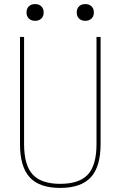

<svg xmlns="http://www.w3.org/2000/svg" viewBox="-20 -911 590 941"><path d="M275 10Q173 10 125.5 -42Q78 -94 78 -205V-730H98V-205Q98 -102 140 -56Q182 -10 275 -10Q369 -10 411 -56Q453 -102 453 -205V-730H473V-205Q473 -94 425 -42Q377 10 275 10ZM152 -809Q133 -809 121.5 -820Q110 -831 110 -850Q110 -869 121.5 -880Q133 -891 152 -891Q171 -891 182.5 -880Q194 -869 194 -850Q194 -831 182.5 -820Q171 -809 152 -809ZM398 -809Q379 -809 367.5 -820Q356 -831 356 -850Q356 -869 367.5 -880Q379 -891 398 -891Q417 -891 428.5 -880Q440 -869 440 -850Q440 -831 428.5 -820Q417 -809 398 -809Z"/></svg>

Font: M PLUS Code Latin SemiExpanded Thin
Style: Regular
Weight: 250
Width: 6
Designer: Coji Morishita
Foundry: UNDERFOREST DESIGN
Version: Version 1.002; ttfautohint (v1.8.3)